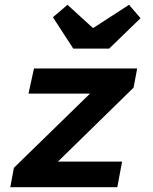

<svg xmlns="http://www.w3.org/2000/svg" viewBox="-20 -782 640 802"><path d="M23 0 38 -81 356 -391H99L122 -496H553L538 -416L222 -107H490L470 0ZM286 -579 201 -710 262 -762 367 -666H371L519 -762L567 -706L436 -579Z"/></svg>

Font: Source Code Pro ExtraLight
Style: Bold Italic
Weight: 700
Italic angle: -11°
Monospace: yes
Version: Version 1.016;hotconv 1.0.116;makeotfexe 2.5.65601